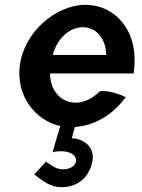

<svg xmlns="http://www.w3.org/2000/svg" viewBox="-20 -515 589 797"><path d="M421 -287H199C215 -349 264 -402 324 -402C381 -402 420 -353 421 -287ZM188 -210H535C536 -222 538 -234 538 -246C548 -395 453 -495 335 -495C212 -495 79 -382 62 -241C47 -118 125 -15 230 8L198 117C203 116 216 112 239 113C277 114 301 134 295 157C290 177 267 188 241 188C208 188 180 161 171 156L122 209C137 217 177 262 235 262C311 262 354 212 364 151C374 92 322 59 278 59L291 12C369 7 446 -35 502 -112C482 -121 432 -142 394 -136C359 -101 322 -87 287 -89C227 -93 187 -146 188 -210Z"/></svg>

Font: Bluebird
Style: NrwObl
Weight: 400
Designer: Jasper
Foundry: Cannot Into Space Fonts
Version: Version 0.98